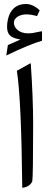

<svg xmlns="http://www.w3.org/2000/svg" viewBox="-20 -917 262 939"><path d="M62.5 -570.8C77.1 -477.5 85.9 -287.1 88.9 1.5C111.8 -1 128.4 -11.2 137.7 -29.3C140.6 -42.5 142.1 -135.7 142.1 -309.1C142.1 -395.5 138.2 -492.7 130.9 -600.1C130.4 -602.5 130.4 -604.5 130.4 -605.5C129.9 -606.9 129.4 -607.9 128.9 -607.9L128.4 -607.4ZM10.7 -645.5C88.4 -683.1 147.9 -707.5 185.5 -717.8V-763.7H183.6C180.2 -763.7 174.3 -762.7 166 -760.7C148.9 -756.3 132.3 -753.9 116.7 -753.9C74.2 -753.9 47.9 -779.3 47.9 -806.2C47.9 -829.6 75.7 -846.7 109.4 -846.7C124 -846.7 141.1 -843.8 161.1 -838.4L174.3 -866.7C151.9 -887.2 129.4 -897.5 106.9 -897.5C28.8 -897.5 14.6 -824.2 14.6 -785.6C14.6 -748 32.2 -733.4 68.8 -726.1L80.1 -723.6L18.6 -696.8Z"/></svg>

Font: Sahel Light
Style: Regular
Weight: 300
Foundry: Saber Rastikerdar (saber.rastikerdar@gmail.com)
Version: Version 3.4.0